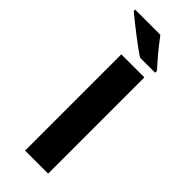

<svg xmlns="http://www.w3.org/2000/svg" viewBox="-297 -969 1007 1007"><g transform="rotate(45 206.5 -465.5)"><path d="M31.2 -931.2V-920.9C73.2 -885.3 175.8 -804.7 227.1 -771H339.4V-784.2C328.6 -796.9 315.9 -811.5 300.8 -828.6C271 -862.3 239.7 -901.9 218.3 -931.2ZM316.9 -713.9H146V0H316.9Z"/></g></svg>

Font: Noto Reveo Sans
Style: Regular
Weight: 800
Designer: Monotype Design Team
Foundry: Monotype Imaging Inc.
Version: Version 2.007